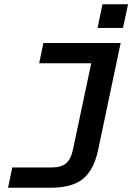

<svg xmlns="http://www.w3.org/2000/svg" viewBox="-20 -737 640 907"><path d="M18 150 38 54H225Q268 54 291.5 35Q315 16 325 -32L411 -438H165L185 -534H550L443 -26Q423 66 372 108Q321 150 216 150ZM441 -605 464 -717H585L561 -605Z"/></svg>

Font: Geist Mono SemiBold
Style: Italic
Weight: 600
Italic angle: -12°
Monospace: yes
Designer: Basement.studio, Andrés Briganti, Mateo Zaragoza
Foundry: Basement.studio, Vercel, Andrés Briganti, Guido Ferreyra, Mateo Zaragoza
Version: Version 1.500; ttfautohint (v1.8.4.7-5d5b)